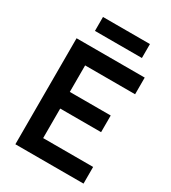

<svg xmlns="http://www.w3.org/2000/svg" viewBox="-210 -989 980 1098"><g transform="rotate(30 280.0 -440.5)"><path d="M70 -700H520V-590H190V-415H460V-305H190V-110H520V0H70ZM140 -881H450V-789H140Z"/></g></svg>

Font: PT Root UI Bold
Style: Regular
Weight: 700
Designer: Vitaly Kuzmin
Foundry: ParaType Ltd.
Version: Version 2.000G